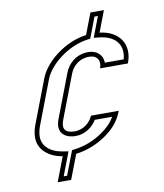

<svg xmlns="http://www.w3.org/2000/svg" viewBox="-78 -736 687 806"><g transform="rotate(-10 265.5 -333.0)"><path d="M211 -192C168.3 -192 157.7 -212.7 171.1 -248L242.2 -434C252.6 -461.2 280.2 -490 323.6 -490C359 -490 372.6 -464.5 361 -434L479.7 -434C510.1 -513.5 465.2 -573.2 385 -582L419.4 -672H361.9L327.5 -582C235.8 -569.7 149 -500.7 123.5 -434L52.4 -248C46 -231.3 42.5 -215 41.8 -199C39.4 -143.6 84.5 -107.1 142.6 -98L102.8 6H160.3L200.1 -98C245.7 -104 287.9 -120.2 326.7 -146.5C368.5 -174.8 392.6 -206 407.5 -245H288.8C279.1 -219.8 250 -192 211 -192ZM211 -172C253.7 -172 285.6 -198.2 301.3 -225H375.9C362.4 -201.9 344 -182.4 315.5 -163.1C279.1 -138.4 240 -123.4 197.5 -117.8L185.6 -116.3L146.6 -14H131.9L170.1 -113.9L145.7 -117.8C93.1 -126 60 -156.5 61.8 -198.1C62.4 -211.8 65.4 -226 71.1 -240.9L142.2 -426.9C164.4 -485.1 245.5 -550.8 330.2 -562.2L342 -563.8L375.7 -652H390.4L357.1 -565L382.9 -562.1C390.3 -561.3 397.3 -560 403.9 -558.3C455.3 -544.7 479.6 -507.3 465.3 -454L385.1 -454C384.8 -487.7 359.3 -510 323.6 -510C270.3 -510 236.2 -474.3 223.5 -441.1L152.5 -255.1C148.3 -244.3 145.7 -233.8 145.7 -223.2C145.5 -188.5 175.5 -172 211 -172Z"/></g></svg>

Font: Din Kursivschrift
Style: BreitGhost
Weight: 400
Version: Version 1.089